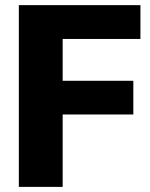

<svg xmlns="http://www.w3.org/2000/svg" viewBox="-20 -731 587 751"><path d="M501.5 -283.2H225.1V0H53.7V-710.9H529.3V-578.6H225.1V-415H501.5Z"/></svg>

Font: TypoPRO Roboto
Style: Regular
Weight: 900
Designer: Google
Version: Version 2.136; 2016